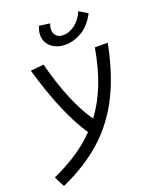

<svg xmlns="http://www.w3.org/2000/svg" viewBox="-212 -868 975 1200"><g transform="rotate(-20 275.5 -268.0)"><path d="M0.5 230.5 -34.7 161.1Q55.2 120.6 127.7 72.5Q200.2 24.4 257.3 -34.7Q197.3 -123.5 146.5 -245.4Q95.7 -367.2 52.7 -517.6L140.1 -525.9Q210.4 -254.4 315.9 -103Q377 -184.6 416.7 -286.9Q456.5 -389.2 478.5 -517.6H564Q527.3 -326.2 457 -184.8Q386.7 -43.5 274.7 57.6Q162.6 158.7 0.5 230.5ZM314.9 -595.7Q255.9 -595.7 219.5 -627Q183.1 -658.2 183.1 -706.1Q183.1 -732.9 196.3 -763.7L266.6 -754.4Q258.8 -732.4 258.8 -715.3Q258.8 -689.9 274.4 -673.3Q290 -656.7 321.3 -656.7Q358.9 -656.7 397.5 -684.8Q436 -712.9 458.5 -765.6L514.6 -731.4Q476.6 -658.2 421.6 -627Q366.7 -595.7 314.9 -595.7Z"/></g></svg>

Font: Cascadia Mono PL SemiLight
Style: Italic
Weight: 350
Italic angle: -10°
Monospace: yes
Designer: Aaron Bell
Foundry: Saja Typeworks
Version: Version 2404.023; ttfautohint (v1.8.4)